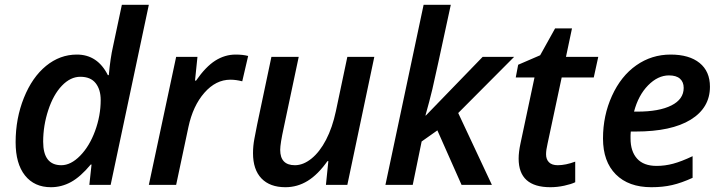

<svg xmlns="http://www.w3.org/2000/svg" viewBox="-20 -780 3043 810"><path d="M304.2 -549.8Q391.6 -549.8 435.1 -462.9H439Q445.3 -534.2 457 -585L494.1 -759.8H607.9L446.8 0H356.9L366.2 -85.9H362.8Q319.8 -34.2 279.8 -12.2Q239.7 9.8 194.8 9.8Q125 9.8 85.4 -39.8Q45.9 -89.4 45.9 -180.2Q45.9 -280.3 80.8 -367.2Q115.7 -454.1 174.3 -502Q232.9 -549.8 304.2 -549.8ZM238.8 -83Q278.8 -83 318.1 -123Q357.4 -163.1 381.1 -227.5Q404.8 -292 404.8 -357.9Q404.8 -402.3 383.5 -429.2Q362.3 -456.1 318.8 -456.1Q277.3 -456.1 241.2 -418.5Q205.1 -380.9 183.6 -315.4Q162.1 -250 162.1 -182.1Q162.1 -83 238.8 -83Z M974.1 -549.8Q1004.4 -549.8 1026.9 -543.9L1002 -437Q975.6 -443.8 952.1 -443.8Q890.6 -443.8 842.3 -388.7Q793.9 -333.5 774.9 -244.1L723.1 0H607.9L723.1 -540H813L802.7 -439.9H807.1Q847.7 -498.5 888.2 -524.2Q928.7 -549.8 974.1 -549.8Z M1240.2 -540 1177.2 -242.2Q1162.1 -173.3 1162.1 -147.9Q1162.1 -83 1224.1 -83Q1259.3 -83 1293.9 -110.8Q1328.6 -138.7 1355.5 -190.2Q1382.3 -241.7 1397 -311L1445.3 -540H1559.1L1445.3 0H1355L1365.2 -100.1H1361.3Q1321.3 -43.5 1277.8 -16.8Q1234.4 9.8 1184.1 9.8Q1118.7 9.8 1083 -27.3Q1047.4 -64.5 1047.4 -133.8Q1047.4 -164.6 1053.2 -194.6Q1059.1 -224.6 1064.9 -254.9L1125 -540Z M2016.1 -540H2148.9L1913.1 -303.2L2055.2 0H1927.2L1825.2 -230L1758.8 -183.1L1721.2 0H1606L1767.1 -759.8H1881.8Q1815.9 -453.6 1804 -403.6Q1792 -353.5 1774.9 -293H1776.9Z M2333 -83Q2366.2 -83 2406.7 -98.1V-11.2Q2389.6 -2.9 2360.4 3.4Q2331.1 9.8 2301.8 9.8Q2168 9.8 2168 -110.8Q2168 -138.7 2175.8 -174.8L2234.9 -453.1H2155.8L2166 -506.8L2258.8 -546.9L2321.8 -660.2H2393.1L2367.7 -540H2503.9L2484.9 -453.1H2349.6L2290 -173.8Q2283.7 -147 2283.7 -128.9Q2283.7 -107.9 2295.9 -95.5Q2308.1 -83 2333 -83Z M2802.2 -461.9Q2755.4 -461.9 2714.1 -419.9Q2672.9 -377.9 2654.8 -309.1H2668.9Q2760.7 -309.1 2812.5 -335.2Q2864.3 -361.3 2864.3 -409.2Q2864.3 -434.1 2848.6 -448Q2833 -461.9 2802.2 -461.9ZM2728 9.8Q2631.8 9.8 2577.9 -44.4Q2523.9 -98.6 2523.9 -195.8Q2523.9 -292.5 2561.8 -375.7Q2599.6 -459 2664.3 -504.4Q2729 -549.8 2809.1 -549.8Q2887.7 -549.8 2931.4 -514.4Q2975.1 -479 2975.1 -414.1Q2975.1 -325.2 2893.8 -275.1Q2812.5 -225.1 2662.1 -225.1H2641.1L2640.1 -210V-195.8Q2640.1 -141.6 2667.7 -110.8Q2695.3 -80.1 2750 -80.1Q2785.2 -80.1 2819.8 -89.4Q2854.5 -98.6 2901.9 -121.1V-29.8Q2855 -8.3 2815.7 0.7Q2776.4 9.8 2728 9.8Z"/></svg>

Font: TypoPRO Open Sans
Style: Italic
Weight: 600
Italic angle: -12°
Foundry: Ascender Corporation
Version: Version 1.10